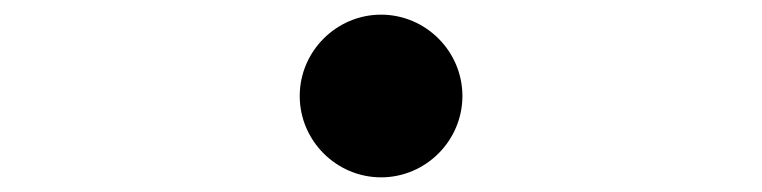

<svg xmlns="http://www.w3.org/2000/svg" viewBox="-20 -511 1040 262"><path d="M500 -269C561 -269 611 -319 611 -380C611 -441 561 -491 500 -491C439 -491 389 -441 389 -380C389 -319 439 -269 500 -269Z"/></svg>

Font: Source Han Serif CN
Style: Bold
Weight: 700
Designer: Ryoko NISHIZUKA 西塚涼子 (kana & ideographs); Frank Grießhammer (Latin, Greek & Cyrillic); Wenlong ZHANG 张文龙 (bopomofo); San
Foundry: Adobe
Version: Version 2.003;hotconv 1.1.1;makeotfexe 2.6.0